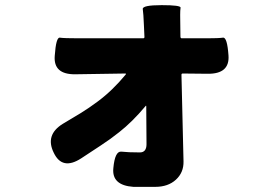

<svg xmlns="http://www.w3.org/2000/svg" viewBox="-20 -636 1040 747"><path d="M584 91Q503 91 499 91Q414 85 421 18Q427 -49 452.5 -46Q478 -43 524 -43Q550 -43 550 -75L549 -222Q549 -227 546 -223Q495 -162 444 -122Q409 -94 372 -70L296 -20Q222 28 189 -42Q155 -111 224 -154L294 -196Q328 -217 360 -241Q418 -284 469 -346Q472 -350 467 -350L273 -347Q187 -346 193 -419Q198 -492 213 -489.5Q228 -487 286 -487H537Q542 -487 542 -492L540 -536Q538 -585 535.5 -600.5Q533 -616 609 -616Q684 -616 682.5 -606Q681 -596 681 -578Q681 -536 682 -494Q682 -487 687 -487H785Q831 -487 847.5 -489.5Q864 -492 869 -420Q874 -348 788 -349L691 -350Q686 -350 686 -345L694 -8Q695 35 664.5 63Q634 91 584 91Z"/></svg>

Font: Resource Han Rounded JP Heavy
Style: Regular
Weight: 900
Designer: Cyano Hao (round all glyphs); Ryoko NISHIZUKA 西塚涼子 (kana, bopomofo & ideographs); Paul D. Hunt (Latin, Greek & Cyrillic)
Foundry: Cyano Hao
Version: 0.990